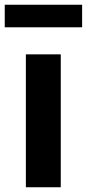

<svg xmlns="http://www.w3.org/2000/svg" viewBox="-30 -789 366 809"><path d="M-10 -674H316V-769H-10ZM79 0H226V-560H79Z"/></svg>

Font: Noto Sans JP
Style: Bold
Weight: 700
Designer: Ryoko NISHIZUKA  (kana, bopomofo & ideographs); Paul D. Hunt (Latin, Greek & Cyrillic); Sandoll Communications , Soo-you
Foundry: Adobe
Version: Version 2.002;hotconv 1.0.116;makeotfexe 2.5.65601